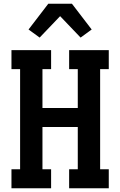

<svg xmlns="http://www.w3.org/2000/svg" viewBox="-20 -1002 640 1022"><path d="M41 0V-101H87V-634H41V-735H252V-634H206V-427H394V-634H348V-735H559V-634H513V-101H559V0H348V-101H394V-326H206V-101H252V0ZM191 -802 132 -845 237 -982H363L468 -845L409 -802L300 -916Z"/></svg>

Font: Iosevka HT Extended
Style: Bold
Weight: 700
Width: 7
Monospace: yes
Designer: Belleve Invis
Foundry: Belleve Invis
Version: Version 32.3.0; ttfautohint (v1.8.4)